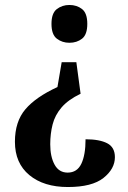

<svg xmlns="http://www.w3.org/2000/svg" viewBox="-20 -560 513 772"><path d="M304 -183Q254 -159 227.5 -128Q201 -97 191.5 -59.5Q182 -22 182 20Q182 70 199.5 102Q217 134 252 134Q290 134 307 98.5Q324 63 324 0Q380 0 411 16Q442 32 442 72Q442 119 396 155.5Q350 192 253 192Q156 192 98 144Q40 96 40 10Q40 -71 82 -120.5Q124 -170 211 -210L228 -310H287ZM259 -540Q289 -540 310 -523.5Q331 -507 331 -464Q331 -421 310 -404.5Q289 -388 259 -388Q230 -388 208.5 -404.5Q187 -421 187 -464Q187 -507 208.5 -523.5Q230 -540 259 -540Z"/></svg>

Font: Noto Serif Lao Condensed
Style: Bold
Weight: 700
Width: 3
Designer: Monotype Design Team
Foundry: Monotype Imaging Inc.
Version: Version 2.003; ttfautohint (v1.8.4.7-5d5b)